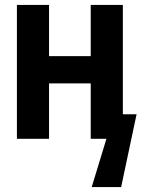

<svg xmlns="http://www.w3.org/2000/svg" viewBox="-20 -566 577 783"><path d="M49 0V-546H180V-337H350V-546H481V-100H537L474 197H354L414 0H350V-226H180V0Z"/></svg>

Font: Noto Sans Mono Condensed
Style: Bold
Weight: 700
Width: 3
Designer: Monotype Design Team
Foundry: Monotype Imaging Inc.
Version: Version 2.014